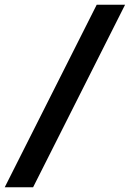

<svg xmlns="http://www.w3.org/2000/svg" viewBox="-46 -731 549 812"><path d="M-26 61H94L483 -711H363Z"/></svg>

Font: Aerodynamic
Style: BdObl
Weight: 500
Designer: Google
Version: Version 2.000980; 2014